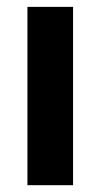

<svg xmlns="http://www.w3.org/2000/svg" viewBox="-20 -544 295 564"><path d="M60.6 0V-523.8H194.6V0Z"/></svg>

Font: Raleway Thin
Style: Regular
Weight: 100
Designer: Matt McInerney, Pablo Impallari, Rodrigo Fuenzalida
Foundry: Matt McInerney, Pablo Impallari, Rodrigo Fuenzalida
Version: Version 4.026